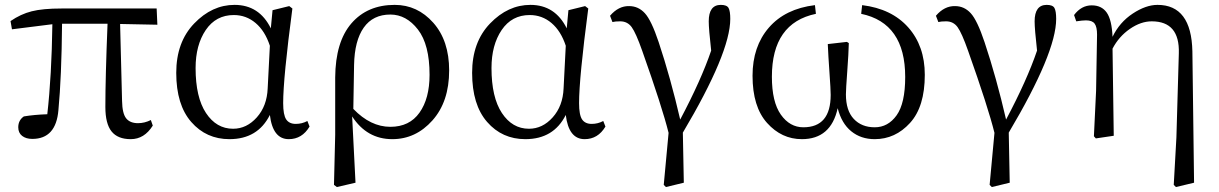

<svg xmlns="http://www.w3.org/2000/svg" viewBox="-20 -548 4920 775"><path d="M464.8 -451.2 472.7 -140.6Q473.6 -89.8 489.3 -70.3Q504.9 -50.8 537.1 -50.8Q563.5 -50.8 588.9 -63.5L596.7 -41Q562.5 13.7 507.8 13.7Q455.1 13.7 430.2 -17.6Q405.3 -48.8 405.3 -116.2Q405.3 -234.4 414.1 -452.1H230.5Q228.5 -237.3 215.8 -103.5Q206.1 12.7 110.4 12.7Q85 12.7 69.3 0.5Q53.7 -11.7 53.7 -34.2Q53.7 -62.5 76.2 -78.1Q117.2 -85 170.9 -86.9Q188.5 -242.2 191.4 -450.2L28.3 -429.7L22.5 -462.9Q63.5 -491.2 107.9 -502.4Q152.3 -513.7 228.5 -513.7H612.3L615.2 -448.2Z M1060.5 -191.4 1069.3 -363.3Q1049.8 -422.9 1011.7 -455.1Q973.6 -487.3 923.8 -487.3Q851.6 -487.3 810.5 -426.8Q769.5 -366.2 769.5 -273.4Q769.5 -155.3 811.5 -91.8Q853.5 -28.3 920.9 -28.3Q975.6 -28.3 1016.6 -74.2Q1057.6 -120.1 1060.5 -191.4ZM1220.7 -59.6 1229.5 -37.1Q1199.2 13.7 1145.5 13.7Q1081.1 13.7 1069.3 -84Q1020.5 13.7 906.2 13.7Q812.5 13.7 752 -55.7Q691.4 -125 691.4 -253.9Q691.4 -377.9 763.7 -453.1Q835.9 -528.3 926.8 -528.3Q1026.4 -528.3 1073.2 -433.6L1080.1 -506.8L1147.5 -523.4L1160.2 -513.7Q1123 -232.4 1123 -131.8Q1123 -84 1135.3 -65.9Q1147.5 -47.9 1173.8 -47.9Q1199.2 -47.9 1220.7 -59.6Z M1409.2 -286.1 1406.2 -108.4Q1475.6 -36.1 1555.7 -36.1Q1632.8 -36.1 1673.3 -93.3Q1713.9 -150.4 1713.9 -246.1Q1713.9 -368.2 1667 -428.7Q1620.1 -489.3 1555.7 -489.3Q1485.4 -489.3 1448.2 -436.5Q1411.1 -383.8 1409.2 -286.1ZM1333 -3.9V-235.4Q1334 -378.9 1398.4 -453.6Q1462.9 -528.3 1573.2 -528.3Q1665 -528.3 1729 -456.1Q1793 -383.8 1793 -263.7Q1793 -137.7 1725.6 -62Q1658.2 13.7 1563.5 13.7Q1460.9 13.7 1401.4 -78.1L1415 189.5L1339.8 207L1328.1 198.2Z M2254.9 -191.4 2263.7 -363.3Q2244.1 -422.9 2206.1 -455.1Q2168 -487.3 2118.2 -487.3Q2045.9 -487.3 2004.9 -426.8Q1963.9 -366.2 1963.9 -273.4Q1963.9 -155.3 2005.9 -91.8Q2047.9 -28.3 2115.2 -28.3Q2169.9 -28.3 2210.9 -74.2Q2252 -120.1 2254.9 -191.4ZM2415 -59.6 2423.8 -37.1Q2393.6 13.7 2339.8 13.7Q2275.4 13.7 2263.7 -84Q2214.8 13.7 2100.6 13.7Q2006.8 13.7 1946.3 -55.7Q1885.7 -125 1885.7 -253.9Q1885.7 -377.9 1958 -453.1Q2030.3 -528.3 2121.1 -528.3Q2220.7 -528.3 2267.6 -433.6L2274.4 -506.8L2341.8 -523.4L2354.5 -513.7Q2317.4 -232.4 2317.4 -131.8Q2317.4 -84 2329.6 -65.9Q2341.8 -47.9 2368.2 -47.9Q2393.6 -47.9 2415 -59.6Z M2889.6 -528.3Q2914.1 -528.3 2920.9 -515.6Q2927.7 -502.9 2927.7 -471.7Q2927.7 -335 2736.3 -12.7L2740.2 189.5L2668 207L2659.2 198.2L2678.7 -11.7Q2653.3 -114.3 2572.3 -342.8Q2546.9 -415 2529.8 -438.5Q2512.7 -461.9 2483.4 -461.9Q2462.9 -461.9 2452.1 -459L2442.4 -484.4Q2476.6 -524.4 2519.5 -523.4Q2556.6 -523.4 2583 -494.6Q2609.4 -465.8 2638.7 -377.9Q2686.5 -234.4 2725.6 -65.4Q2810.5 -225.6 2850.6 -343.8Q2840.8 -431.6 2840.8 -461.9Q2840.8 -528.3 2889.6 -528.3Z M3456.1 -492.2 3460 -527.3Q3579.1 -512.7 3646 -437.5Q3712.9 -362.3 3712.9 -246.1Q3712.9 -117.2 3653.3 -51.8Q3593.8 13.7 3510.7 13.7Q3455.1 13.7 3416 -18.1Q3377 -49.8 3361.3 -111.3Q3334 13.7 3216.8 13.7Q3134.8 13.7 3076.2 -51.8Q3017.6 -117.2 3017.6 -242.2Q3017.6 -360.4 3083.5 -436.5Q3149.4 -512.7 3269.5 -527.3L3273.4 -492.2Q3095.7 -455.1 3095.7 -238.3Q3095.7 -136.7 3131.8 -85.4Q3168 -34.2 3222.7 -34.2Q3333 -34.2 3333 -165Q3333 -186.5 3328.1 -255.4Q3323.2 -324.2 3321.3 -370.1L3398.4 -378.9L3406.2 -374Q3405.3 -333 3399.9 -259.8Q3394.5 -186.5 3394.5 -167Q3394.5 -101.6 3426.3 -67.9Q3458 -34.2 3510.7 -34.2Q3564.5 -34.2 3599.1 -82.5Q3633.8 -130.9 3633.8 -237.3Q3633.8 -455.1 3456.1 -492.2Z M4205.1 -528.3Q4229.5 -528.3 4236.3 -515.6Q4243.2 -502.9 4243.2 -471.7Q4243.2 -335 4051.8 -12.7L4055.7 189.5L3983.4 207L3974.6 198.2L3994.1 -11.7Q3968.8 -114.3 3887.7 -342.8Q3862.3 -415 3845.2 -438.5Q3828.1 -461.9 3798.8 -461.9Q3778.3 -461.9 3767.6 -459L3757.8 -484.4Q3792 -524.4 3835 -523.4Q3872.1 -523.4 3898.4 -494.6Q3924.8 -465.8 3954.1 -377.9Q4002 -234.4 4041 -65.4Q4126 -225.6 4166 -343.8Q4156.2 -431.6 4156.2 -461.9Q4156.2 -528.3 4205.1 -528.3Z M4793 -340.8 4799.8 189.5 4726.6 207 4717.8 198.2 4728.5 6.8 4738.3 -333Q4742.2 -461.9 4628.9 -461.9Q4585 -461.9 4540.5 -431.2Q4496.1 -400.4 4470.7 -351.6L4475.6 0L4403.3 10.7L4395.5 2L4404.3 -181.6L4408.2 -408.2Q4408.2 -439.5 4398.4 -452.6Q4388.7 -465.8 4363.3 -465.8Q4349.6 -465.8 4324.2 -461.9L4315.4 -487.3Q4344.7 -526.4 4386.7 -526.4Q4426.8 -526.4 4447.3 -497.1Q4467.8 -467.8 4470.7 -399.4Q4499 -458 4552.2 -493.2Q4605.5 -528.3 4652.3 -528.3Q4789.1 -528.3 4793 -340.8Z"/></svg>

Font: Bpmf Zihi Serif Regular
Style: Regular
Weight: 400
Foundry: But Ko
Version: Version 1.320